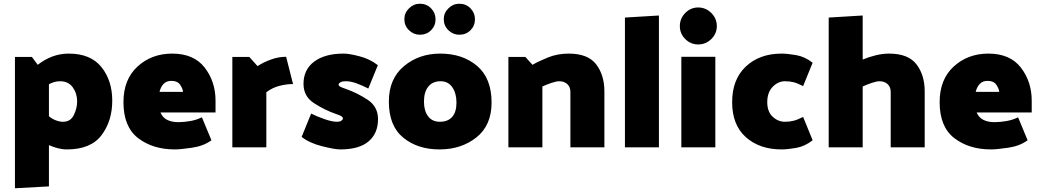

<svg xmlns="http://www.w3.org/2000/svg" viewBox="-20 -789 5574 1028"><path d="M393 -246Q393 -289 369.5 -321.5Q346 -354 302 -354Q283 -354 268 -349Q253 -344 242 -338V-167Q256 -154 277 -145.5Q298 -137 317 -137Q358 -137 375.5 -173.5Q393 -210 393 -246ZM60 219V-484H151L182 -442Q219 -471 260.5 -486.5Q302 -502 348 -502Q465 -502 523 -430Q581 -358 581 -250Q581 -141 523.5 -65Q466 11 338 11Q314 11 289 4.5Q264 -2 242 -12V209Z M641 -242Q641 -364 716.5 -433Q792 -502 902 -502Q1018 -502 1076 -427Q1134 -352 1134 -250V-187H839Q851 -159 875.5 -147Q900 -135 934 -135Q966 -135 999.5 -141Q1033 -147 1061 -161L1112 -38Q1070 -7 1008 2Q946 11 916 11Q798 11 719.5 -49.5Q641 -110 641 -242ZM960 -297Q959 -313 945 -334.5Q931 -356 897 -356Q872 -356 856.5 -340.5Q841 -325 834 -297Z M1224 0V-484H1315L1359 -435Q1389 -455 1430 -470Q1471 -485 1512 -485L1549 -339Q1513 -339 1475 -329Q1437 -319 1406 -295V0Z M1793 -337Q1793 -330 1800.5 -325.5Q1808 -321 1834 -312Q1894 -291 1949 -254.5Q2004 -218 2004 -151Q2004 -75 1953.5 -32Q1903 11 1802 11Q1772 11 1704.5 -6Q1637 -23 1595 -56L1646 -181Q1675 -166 1716.5 -151.5Q1758 -137 1784 -137Q1800 -137 1808 -143Q1816 -149 1816 -154Q1816 -161 1808 -166.5Q1800 -172 1778 -179Q1718 -200 1661.5 -236.5Q1605 -273 1605 -340Q1605 -416 1662 -459Q1719 -502 1820 -502Q1850 -502 1905.5 -487.5Q1961 -473 2003 -440L1952 -315Q1923 -330 1891 -342Q1859 -354 1833 -354Q1811 -354 1802 -348Q1793 -342 1793 -337Z M2228 -769Q2264 -769 2288 -744.5Q2312 -720 2312 -686Q2312 -651 2288 -627Q2264 -603 2228 -603Q2195 -603 2170 -627Q2145 -651 2145 -686Q2145 -720 2170 -744.5Q2195 -769 2228 -769ZM2439 -769Q2475 -769 2499 -744.5Q2523 -720 2523 -686Q2523 -651 2499 -627Q2475 -603 2439 -603Q2406 -603 2381 -627Q2356 -651 2356 -686Q2356 -720 2381 -744.5Q2406 -769 2439 -769ZM2062 -245Q2062 -367 2142.5 -434.5Q2223 -502 2337 -502Q2457 -502 2534.5 -436Q2612 -370 2612 -240Q2612 -118 2531 -53.5Q2450 11 2333 11Q2216 11 2139 -52Q2062 -115 2062 -245ZM2250 -245Q2250 -196 2272 -166.5Q2294 -137 2335 -137Q2378 -137 2401 -163Q2424 -189 2424 -240Q2424 -289 2402 -321.5Q2380 -354 2339 -354Q2296 -354 2273 -325Q2250 -296 2250 -245Z M2831 -442Q2862 -460 2913 -481Q2964 -502 3025 -502Q3128 -502 3172 -444.5Q3216 -387 3216 -300V0H3034V-296Q3034 -324 3017 -339Q3000 -354 2975 -354Q2958 -354 2932 -345Q2906 -336 2884 -326V0H2702V-484H2793Z M3326 0V-695L3508 -706V0Z M3718 -551Q3678 -551 3649 -580Q3620 -609 3620 -649Q3620 -690 3649 -719.5Q3678 -749 3718 -749Q3759 -749 3788.5 -719.5Q3818 -690 3818 -649Q3818 -609 3788.5 -580Q3759 -551 3718 -551ZM3628 0V-485H3810V0Z M4280 -328Q4251 -343 4230 -348.5Q4209 -354 4183 -354Q4146 -354 4117 -324Q4088 -294 4088 -242Q4088 -191 4117 -164Q4146 -137 4183 -137Q4207 -137 4229 -142.5Q4251 -148 4280 -163L4331 -38Q4289 -5 4242 3Q4195 11 4165 11Q4047 11 3973.5 -54.5Q3900 -120 3900 -242Q3900 -364 3973.5 -433Q4047 -502 4165 -502Q4195 -502 4242 -494Q4289 -486 4331 -453Z M4417 0V-695L4599 -706V-470Q4629 -483 4667 -492.5Q4705 -502 4740 -502Q4843 -502 4887 -444.5Q4931 -387 4931 -300V0H4749V-296Q4749 -324 4732 -339Q4715 -354 4690 -354Q4673 -354 4647 -345Q4621 -336 4599 -326V0Z M5011 -242Q5011 -364 5086.5 -433Q5162 -502 5272 -502Q5388 -502 5446 -427Q5504 -352 5504 -250V-187H5209Q5221 -159 5245.5 -147Q5270 -135 5304 -135Q5336 -135 5369.5 -141Q5403 -147 5431 -161L5482 -38Q5440 -7 5378 2Q5316 11 5286 11Q5168 11 5089.5 -49.5Q5011 -110 5011 -242ZM5330 -297Q5329 -313 5315 -334.5Q5301 -356 5267 -356Q5242 -356 5226.5 -340.5Q5211 -325 5204 -297Z"/></svg>

Font: Palanquin Dark
Style: Bold
Weight: 700
Designer: Pria Ravichandran
Version: Version 1.000